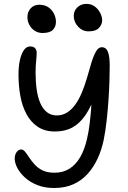

<svg xmlns="http://www.w3.org/2000/svg" viewBox="-20 -952 653 980"><path d="M256 7.6Q209.4 7.6 172.3 -6.7Q135.2 -21 108.9 -44.5Q82.6 -68 68.8 -94Q55 -120 55 -143.4Q55 -155 59.2 -165.5Q63.4 -176 71 -182.5Q78.6 -189 88.2 -189Q98.8 -189 108.3 -177.1Q117.8 -165.2 129.3 -147.7Q140.8 -130.2 157 -112.2Q173.2 -94.2 197.4 -82.3Q221.6 -70.4 257.8 -70.4Q302.2 -70.4 334.9 -91.2Q367.6 -112 389.9 -150.9Q412.2 -189.8 424.4 -244.4Q432.2 -278 437.2 -317.6Q442.2 -357.2 445.2 -397.5Q448.2 -437.8 449.5 -474.7Q450.8 -511.6 451.9 -542Q453 -572.4 454 -591L469.2 -475.4Q446.4 -409.4 417.3 -366.1Q388.2 -322.8 350.2 -301.8Q312.2 -280.8 260.4 -280.8Q208.8 -280.8 173.1 -304.6Q137.4 -328.4 115.4 -369Q93.4 -409.6 83.9 -462Q74.4 -514.4 74.4 -571.4Q74.4 -611.6 81.3 -643.8Q88.2 -676 101.4 -695.5Q114.6 -715 134 -715Q151.6 -715 159.4 -705.7Q167.2 -696.4 167.2 -683.4Q167.2 -666 164.4 -639.6Q161.6 -613.2 161.6 -580.6Q161.6 -535 167.2 -495.2Q172.8 -455.4 185.7 -425.7Q198.6 -396 219.5 -379.4Q240.4 -362.8 270.2 -362.8Q297.2 -362.8 320.2 -376.4Q343.2 -390 362.3 -415.6Q381.4 -441.2 396.7 -477.1Q412 -513 424.6 -556.6Q435.2 -593.6 445.8 -629.3Q456.4 -665 469.3 -688Q482.2 -711 498.8 -711Q522.2 -711 531.1 -686.7Q540 -662.4 540 -618Q540 -588 538.7 -541.8Q537.4 -495.6 533.7 -441.3Q530 -387 524 -333.8Q518 -280.6 509.2 -237.4Q498.8 -187.6 478.6 -143.4Q458.4 -99.2 427.8 -65.1Q397.2 -31 354.8 -11.7Q312.4 7.6 256 7.6ZM431.8 -792Q401 -792 378.7 -815.9Q356.4 -839.8 356.4 -871Q356.4 -897 375 -914.6Q393.6 -932.2 421 -932.2Q446.2 -932.2 463.9 -918.8Q481.6 -905.4 491.5 -885.9Q501.4 -866.4 501.4 -847.4Q501.4 -828.2 485.6 -810.1Q469.8 -792 431.8 -792ZM197.2 -783.6Q174.8 -783.6 157.4 -794.8Q140 -806 130 -824.6Q120 -843.2 120 -864.8Q120 -891.6 136.7 -909.7Q153.4 -927.8 180.6 -927.8Q208.8 -927.8 227.6 -914.4Q246.4 -901 256 -881Q265.6 -861 265.6 -840.4Q265.6 -815.2 249.7 -799.4Q233.8 -783.6 197.2 -783.6Z"/></svg>

Font: Shantell Sans Light
Style: Regular
Weight: 300
Designer: Stephen Nixon, Anya Danilova, Shantell Martin
Foundry: Arrow Type
Version: Version 1.011;[c5ecc13dd]